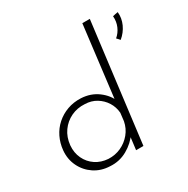

<svg xmlns="http://www.w3.org/2000/svg" viewBox="-172 -911 1042 1066"><g transform="rotate(-30 349.0 -377.5)"><path d="M233 5Q177 3 134 -25.5Q91 -54 68.5 -100.5Q46 -147 51 -201Q55 -245 73.5 -283Q92 -321 123 -348.5Q154 -376 194 -390.5Q234 -405 280 -403Q342 -400 387.5 -366Q433 -332 451 -284L436 -269L496 -760H544L449 0H402L416 -113L424 -94Q393 -48 342.5 -19.5Q292 9 233 5ZM245 -35Q288 -33 325.5 -50Q363 -67 389.5 -99Q416 -131 424 -173L430 -224Q427 -262 407.5 -293Q388 -324 356 -343.5Q324 -363 283 -364Q236 -367 196 -348Q156 -329 130 -292.5Q104 -256 99 -206Q95 -160 113 -122Q131 -84 165.5 -61Q200 -38 245 -35ZM634 -573Q630 -578 625.5 -583Q621 -588 616 -593Q640 -613 653 -643Q666 -673 663 -708Q671 -710 680 -712Q689 -714 697 -715Q701 -675 684 -637.5Q667 -600 634 -573Z"/></g></svg>

Font: Josefin Sans Thin Light
Style: Italic
Weight: 300
Italic angle: -7°
Version: Version 2.000